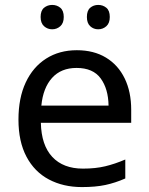

<svg xmlns="http://www.w3.org/2000/svg" viewBox="-20 -750 604 780"><path d="M292 -546Q361 -546 410.5 -516Q460 -486 486.5 -431.5Q513 -377 513 -304V-251H146Q148 -160 192.5 -112.5Q237 -65 317 -65Q368 -65 407.5 -74.5Q447 -84 489 -102V-25Q448 -7 408 1.5Q368 10 313 10Q237 10 178.5 -21Q120 -52 87.5 -113.5Q55 -175 55 -264Q55 -352 84.5 -415Q114 -478 167.5 -512Q221 -546 292 -546ZM291 -474Q228 -474 191.5 -433.5Q155 -393 148 -321H421Q420 -389 389 -431.5Q358 -474 291 -474ZM145 -681Q145 -707 159 -718.5Q173 -730 192 -730Q211 -730 225 -718.5Q239 -707 239 -681Q239 -656 225 -643.5Q211 -631 192 -631Q173 -631 159 -643.5Q145 -656 145 -681ZM333 -681Q333 -707 346.5 -718.5Q360 -730 379 -730Q398 -730 412 -718.5Q426 -707 426 -681Q426 -656 412 -643.5Q398 -631 379 -631Q360 -631 346.5 -643.5Q333 -656 333 -681Z"/></svg>

Font: Noto Sans Siddham
Style: Regular
Weight: 400
Designer: Monotype Design Team
Foundry: Monotype Imaging Inc.
Version: Version 2.004; ttfautohint (v1.8.4.7-5d5b)